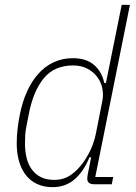

<svg xmlns="http://www.w3.org/2000/svg" viewBox="-20 -760 559 792"><path d="M368 0Q340 0 340 -23Q340 -32 343 -46L356 -111H349Q326 -54 288.5 -21Q251 12 197 12Q161 12 133 -1Q105 -14 86.5 -38Q68 -62 58.5 -95Q49 -128 49 -168Q49 -198 52.5 -228.5Q56 -259 62 -288Q72 -339 91 -381.5Q110 -424 137.5 -455Q165 -486 201 -503Q237 -520 281 -520Q335 -520 367.5 -492.5Q400 -465 410 -418H417L482 -740H516L373 -30H447L441 0ZM204 -18Q232 -18 254 -28Q276 -38 299 -61Q324 -86 345.5 -125.5Q367 -165 376 -211L403 -348Q407 -371 402 -396Q397 -421 381.5 -442Q366 -463 341 -476.5Q316 -490 281 -490Q204 -490 160.5 -437Q117 -384 99 -290L88 -234Q85 -218 84 -202.5Q83 -187 83 -168Q83 -135 90 -107.5Q97 -80 112 -60Q127 -40 149.5 -29Q172 -18 204 -18Z"/></svg>

Font: IBM Plex Sans Condensed ExtraLight
Style: Italic
Weight: 200
Width: 3
Italic angle: -11°
Designer: Mike Abbink, Paul van der Laan, Pieter van Rosmalen
Foundry: Bold Monday
Version: Version 1.3